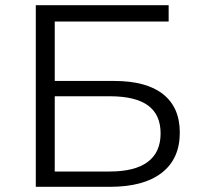

<svg xmlns="http://www.w3.org/2000/svg" viewBox="-20 -720 767 740"><path d="M118 -700H630V-637H191V-408H420Q544 -408 608.5 -357Q673 -306 673 -209Q673 -108 603.5 -54Q534 0 404 0H118ZM403 -59Q500 -59 549.5 -96Q599 -133 599 -206Q599 -278 550.5 -313.5Q502 -349 403 -349H191V-59Z"/></svg>

Font: Montserrat-Regular
Style: Regular
Weight: 400
Version: Version 7.200